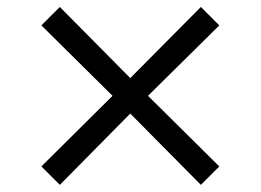

<svg xmlns="http://www.w3.org/2000/svg" viewBox="-20 -586 750 552"><path d="M610.5 -107.5 557.5 -54.5 354.5 -259.5 152 -54.5 99 -107.5 303.5 -310.5 99 -513 152 -566 354.5 -361.5 557.5 -566 610.5 -513 405.5 -310.5Z"/></svg>

Font: Myanmar Ethnic
Style: Regular
Weight: 400
Designer: Khon Soe Zaw Thu
Foundry: PaOh Unicode khonsoezawthu@gmail.com and @hotmail.com
Version: Version 1.01 September 27, 2016